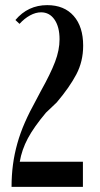

<svg xmlns="http://www.w3.org/2000/svg" viewBox="-20 -728 391 748"><path d="M40 -650Q89 -708 164 -708Q230 -708 267 -666Q304 -624 304 -550Q304 -489 277.5 -438.5Q251 -388 201 -329L159 -289Q112 -233 88.5 -189Q65 -145 57 -98H303V0H25Q25 -45 30.5 -86.5Q36 -128 47.5 -169Q59 -210 77 -251Q95 -292 120 -337L139 -373Q177 -441 194.5 -487Q212 -533 212 -575Q212 -623 192.5 -651.5Q173 -680 140 -680Q119 -680 97 -668Q75 -656 56 -635Z"/></svg>

Font: Moniqa Narrow Heading
Style: Bold
Weight: 700
Width: 4
Designer: Rajesh Rajput
Foundry: Rajesh Rajput
Version: Version 1.000